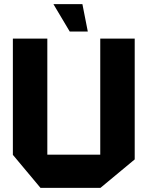

<svg xmlns="http://www.w3.org/2000/svg" viewBox="-20 -905 704 925"><path d="M463 0V-719H629V-137L464 0ZM175 0 42 -159V-160H463V0ZM42 -160V-719H208V-160ZM316 -753 238 -884V-885H377L403 -753Z"/></svg>

Font: Foldit
Style: Bold
Weight: 700
Version: Version 1.003